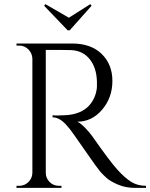

<svg xmlns="http://www.w3.org/2000/svg" viewBox="-20 -911 728 931"><path d="M318 -764H308L194 -883L200 -891L314 -825L418 -891L424 -883ZM266 -669H202V-73Q202 -47 220.5 -28.5Q239 -10 266 -10H278V0H60V-10H73Q99 -10 117.5 -28Q136 -46 137 -72V-627Q136 -653 117.5 -671.5Q99 -690 73 -690H60V-700H330Q421 -700 473 -649.5Q525 -599 525 -518.5Q525 -438 475.5 -379.5Q426 -321 355 -321Q370 -314 390.5 -293.5Q411 -273 427 -251Q513 -128 549.5 -88Q586 -48 616.5 -29Q647 -10 688 -10V0H633Q590 0 553 -15.5Q516 -31 497.5 -47.5Q479 -64 465.5 -79.5Q452 -95 391 -183Q330 -271 320 -283.5Q310 -296 299 -308Q267 -342 235 -342V-352Q243 -351 256 -351Q269 -351 288 -352Q412 -355 444 -456Q450 -476 450 -493.5Q450 -511 450 -516Q448 -583 415 -624Q382 -665 326 -668Q302 -669 266 -669Z"/></svg>

Font: Cinzel Decorative
Style: Regular
Weight: 400
Designer: Natanael Gama
Version: Version 1.002;PS 001.002;hotconv 1.0.56;makeotf.lib2.0.21325